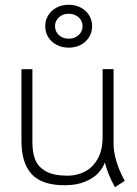

<svg xmlns="http://www.w3.org/2000/svg" viewBox="-20 -765 575 804"><path d="M461.4 19Q431.2 -35.6 418.9 -85Q412.1 -63 392.1 -41Q372.1 -19 336.4 -4.2Q300.8 10.7 250.5 10.7Q155.3 10.7 112.5 -35.9Q69.8 -82.5 69.8 -174.8V-475.1H115.7V-167.5Q115.7 -125.5 127.9 -95.5Q140.1 -65.4 172.6 -47.4Q205.1 -29.3 263.2 -29.3Q302.2 -29.3 335.4 -46.4Q368.7 -63.5 389.2 -100.1Q409.7 -136.7 409.7 -191.4V-475.6H455.6V-161.1Q456.1 -124.5 468.8 -85Q481.4 -45.4 502.4 -7.8ZM169.4 -655.3Q169.4 -680.7 182.1 -701.2Q194.8 -721.7 217.3 -733.4Q239.7 -745.1 267.6 -745.1Q295.4 -745.1 317.9 -733.4Q340.3 -721.7 353 -701.2Q365.7 -680.7 365.7 -655.3Q365.7 -629.9 353 -609.4Q340.3 -588.9 317.9 -577.1Q295.4 -565.4 267.6 -565.4Q239.7 -565.4 217.3 -577.1Q194.8 -588.9 182.1 -609.4Q169.4 -629.9 169.4 -655.3ZM325.7 -655.3Q325.7 -677.7 309.1 -692.6Q292.5 -707.5 267.6 -707.5Q243.2 -707.5 226.8 -692.6Q210.4 -677.7 210.4 -655.3Q210.4 -632.8 226.8 -617.9Q243.2 -603 267.6 -603Q292.5 -603 309.1 -617.9Q325.7 -632.8 325.7 -655.3Z"/></svg>

Font: Selawik Light
Style: Regular
Weight: 300
Designer: Aaron Bell
Foundry: Microsoft Corporation
Version: Version 1.01